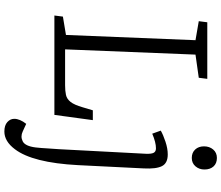

<svg xmlns="http://www.w3.org/2000/svg" viewBox="-87 -697 1013 879"><g transform="rotate(90 419.5 -257.5)"><path d="M56 -39 140 -53 164 -646 77 -661 82 -700H341L336 -661L230 -646L206 -49H370Q396 -49 414.5 -53Q433 -57 446.5 -74Q460 -91 471 -129L485 -176H530L506 0H51ZM650 -685Q650 -710 664.5 -727Q679 -744 703 -744Q728 -744 742 -728.5Q756 -713 756 -687Q756 -663 741.5 -646Q727 -629 703 -629Q679 -629 664.5 -644.5Q650 -660 650 -685ZM736 -108Q725 100 663 181Q627 229 582 229Q554 229 539 215.5Q524 202 524 184Q524 158 547 129L582 145Q605 156 627 145Q649 134 655 86Q658 60 659.5 30Q661 0 663 -21L684 -419Q685 -444 679.5 -454.5Q674 -465 659 -465Q632 -465 592 -448L578 -487Q597 -498 628.5 -508.5Q660 -519 687 -519Q727 -519 740.5 -492.5Q754 -466 751 -409Z"/></g></svg>

Font: Literata 12pt Light
Style: Italic
Weight: 300
Italic angle: -2°
Designer: Latin by Veronika Burian and Jose Scaglione. Greek by Irene Vlachou. Cyrillic by Vera Evstafieva
Foundry: TypeTogether
Version: Version 3.002